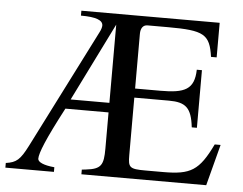

<svg xmlns="http://www.w3.org/2000/svg" viewBox="-49 -721 987 780"><g transform="rotate(5 444.5 -331.0)"><path d="M398 -299H240L398 -618ZM863 -168H839C786 -58 752 -38 640 -38H567C503 -38 497 -44 497 -94V-329H638C707 -329 731 -308 740 -229H761V-464H740C738 -383 699 -366 601 -366H497V-589C497 -611 506 -626 525 -626H609C755 -626 780 -612 793 -521H816V-662H252V-642C314 -642 342 -631 342 -609C342 -603 339 -592 333 -581L88 -97C58 -38 43 -25 0 -19V0H198V-19H197C154 -23 130 -34 130 -48C130 -71 153 -129 222 -260H398V-112C398 -46 389 -28 327 -21L310 -19V0H819Z"/></g></svg>

Font: XITS Math
Style: Regular
Weight: 400
Designer: MicroPress Inc., with final additions and corrections provided by Coen Hoffman, Elsevier (retired)
Version: Version 1.302